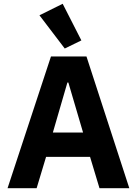

<svg xmlns="http://www.w3.org/2000/svg" viewBox="-20 -997 725 1017"><path d="M507 0 457 -166H224L174 0H20L250 -698H438L665 0ZM342 -560H337L260 -295H420ZM189 -916 312 -977 411 -783 323 -740Z"/></svg>

Font: IBM Plex Arabic
Style: Bold
Weight: 700
Designer: Mike Abbink, Paul van der Laan, Pieter van Rosmalen, Wael Morcos, Khajak Apelian
Foundry: Bold Monday
Version: Version 1.0